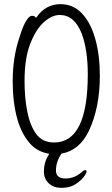

<svg xmlns="http://www.w3.org/2000/svg" viewBox="-20 -728 540 923"><path d="M402 -371Q402 -488 373 -566Q338 -656 267 -656Q230 -656 191.5 -622Q153 -588 125.5 -518Q98 -448 98 -339Q98 -259 111 -192Q124 -125 154 -84Q184 -43 240 -43Q402 -43 402 -371ZM217 11 210 10Q163 1 131 -31Q85 -78 63 -157Q41 -236 41 -337Q41 -455 75 -553Q92 -609 110 -634Q122 -652 133.5 -652Q145 -652 149 -647L153 -642L157 -647Q200 -708 271 -708Q332 -708 374 -663.5Q416 -619 438 -541Q460 -463 460 -363Q460 -211 407 -98Q361 -5 278 10H276Q249 49 249 92Q249 130 295 130Q338 130 372 100Q382 90 390 90Q396 90 396 96Q396 106 380.5 125Q365 144 339.5 159.5Q314 175 275.5 175Q237 175 214 153Q191 131 191 97Q191 53 213 18Z"/></svg>

Font: Moon Stars Kai HW Light
Style: Regular
Weight: 300
Designer: GuiWonder
Version: Version 1.101